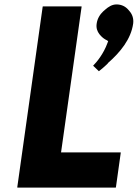

<svg xmlns="http://www.w3.org/2000/svg" viewBox="-20 -841 623 868"><path d="M447 -790C432 -776 420 -757 417 -734C414 -714 420 -699 429 -687L435 -680C442 -672 452 -664 463 -659L469 -655L466 -647C448 -597 417 -560 401 -544L427 -519C437 -527 451 -538 461 -548L468 -555V-556C524 -605 572 -664 582 -734C585 -757 578 -776 566 -790L560 -797C548 -811 530 -821 507 -821C487 -821 471 -811 455 -797ZM174 -812 173 -811 58 6 59 7H503L504 6L526 -151L525 -152H256L349 -811L348 -812Z"/></svg>

Font: Hussar Woodtype
Style: SeBdObl
Weight: 900
Foundry: Cannot Into Space Fonts
Version: Version 1.07